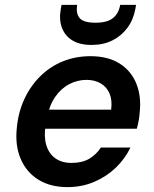

<svg xmlns="http://www.w3.org/2000/svg" viewBox="-20 -754 632 786"><path d="M256 12Q186 12 137 -18.5Q88 -49 64.5 -104Q41 -159 49 -232Q55 -295 79.5 -348Q104 -401 144 -441Q184 -481 236.5 -502.5Q289 -524 350 -524Q422 -524 469.5 -494Q517 -464 538 -412Q559 -360 552 -295Q551 -279 548 -261.5Q545 -244 540 -227H133L147 -305H435Q440 -344 428.5 -371Q417 -398 392.5 -412.5Q368 -427 334 -427Q297 -427 263.5 -409.5Q230 -392 206 -357.5Q182 -323 172 -271L167 -242Q159 -195 169.5 -160Q180 -125 206.5 -106Q233 -87 273 -87Q316 -87 345 -104Q374 -121 393 -150H514Q492 -104 454 -67.5Q416 -31 365.5 -9.5Q315 12 256 12ZM355 -570Q307 -570 276.5 -588.5Q246 -607 233.5 -640.5Q221 -674 229 -718L232 -734H296Q290 -699 306 -680Q322 -661 371 -661Q419 -661 442.5 -680Q466 -699 472 -734H537L534 -717Q526 -673 501.5 -640Q477 -607 440 -588.5Q403 -570 355 -570Z"/></svg>

Font: DM Sans 12pt SemiBold
Style: Italic
Weight: 600
Italic angle: -10°
Version: Version 4.004;gftools[0.9.30]